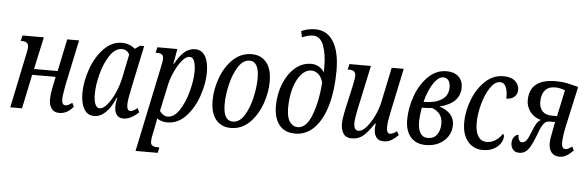

<svg xmlns="http://www.w3.org/2000/svg" viewBox="-58 -974 4336 1417"><g transform="rotate(5 2110.5 -265.0)"><path d="M320 -79Q320 -125 333 -185L347 -253H173L120 0H33L117 -404Q125 -442 125 -451Q125 -477 112 -486Q99 -495 74 -495H67L77 -536H235L183 -297H358L408 -536H496L425 -201Q410 -122 410 -93Q410 -50 437 -50Q448 -50 459 -55.5Q470 -61 486 -73L500 -45Q455 10 396 10Q358 10 339 -16Q320 -42 320 -79Z M554 -150Q554 -235 586.5 -328Q619 -421 678.5 -483.5Q738 -546 813 -546Q842 -546 868 -536Q894 -526 910 -510L948 -536H978L910 -214Q892 -131 892 -96Q892 -50 918 -50Q937 -50 970 -76L984 -46Q926 10 870 10Q840 10 822.5 -11.5Q805 -33 805 -70Q805 -95 809 -114Q813 -133 814 -139H810Q746 10 654 10Q605 10 579.5 -34Q554 -78 554 -150ZM837 -288 873 -463Q866 -481 850.5 -490.5Q835 -500 817 -500Q767 -500 728 -441.5Q689 -383 667.5 -301Q646 -219 646 -153Q646 -101 658 -75.5Q670 -50 691 -50Q716 -50 745.5 -85Q775 -120 800 -175Q825 -230 837 -288Z M1115 -393Q1125 -439 1125 -455Q1125 -478 1112.5 -486.5Q1100 -495 1076 -495H1066L1076 -536H1224L1204 -424H1208Q1238 -481 1273.5 -513.5Q1309 -546 1356 -546Q1404 -546 1430 -503.5Q1456 -461 1456 -383Q1456 -301 1425 -209.5Q1394 -118 1335.5 -54.5Q1277 9 1198 10Q1152 10 1120 -13Q1119 -9 1117.5 4.5Q1116 18 1112 35L1100 95Q1090 135 1090 158Q1090 182 1102.5 190.5Q1115 199 1138 199H1155L1146 240H982ZM1365 -383Q1365 -428 1354.5 -457Q1344 -486 1320 -486Q1292 -486 1262.5 -449.5Q1233 -413 1209.5 -360Q1186 -307 1177 -261L1136 -70Q1144 -56 1160.5 -44.5Q1177 -33 1196 -33Q1244 -33 1282.5 -92Q1321 -151 1343 -234Q1365 -317 1365 -383Z M1516 -181Q1516 -262 1546.5 -347Q1577 -432 1636 -489Q1695 -546 1776 -546Q1842 -546 1883 -498.5Q1924 -451 1924 -355Q1924 -277 1894.5 -192Q1865 -107 1806.5 -48.5Q1748 10 1666 10Q1597 10 1556.5 -39Q1516 -88 1516 -181ZM1833 -372Q1833 -497 1763 -497Q1715 -497 1679.5 -441.5Q1644 -386 1625.5 -306.5Q1607 -227 1607 -161Q1607 -38 1678 -38Q1727 -38 1762 -93.5Q1797 -149 1815 -227.5Q1833 -306 1833 -372Z M1985 -182Q1985 -267 2015 -343.5Q2045 -420 2098 -466.5Q2151 -513 2218 -513Q2250 -513 2276.5 -497.5Q2303 -482 2315 -457Q2316 -470 2316 -497Q2316 -595 2291.5 -658.5Q2267 -722 2213 -722Q2178 -722 2132 -702L2123 -747Q2139 -756 2167.5 -763Q2196 -770 2226 -770Q2313 -770 2360.5 -694.5Q2408 -619 2408 -478Q2408 -334 2376.5 -223.5Q2345 -113 2285.5 -51.5Q2226 10 2144 10Q2065 10 2025 -41.5Q1985 -93 1985 -182ZM2310 -381Q2301 -420 2277 -442Q2253 -464 2223 -464Q2184 -464 2150.5 -427.5Q2117 -391 2096.5 -324.5Q2076 -258 2076 -173Q2076 -106 2099 -72.5Q2122 -39 2159 -39Q2223 -39 2262 -142Q2301 -245 2310 -381Z M2727 -77Q2727 -89 2730 -117H2726Q2684 -52 2648.5 -21.5Q2613 9 2563 9Q2520 9 2501 -19.5Q2482 -48 2482 -94Q2482 -131 2500 -212L2539 -387Q2549 -435 2549 -456Q2549 -476 2536.5 -485.5Q2524 -495 2497 -495H2489L2499 -536H2658L2594 -237Q2573 -141 2573 -107Q2573 -51 2608 -51Q2635 -51 2665.5 -85.5Q2696 -120 2722 -174Q2748 -228 2759 -283L2812 -536H2901L2830 -200Q2816 -132 2816 -96Q2816 -50 2841 -50Q2863 -50 2892 -73L2907 -45Q2882 -20 2857 -5Q2832 10 2800 10Q2762 10 2744.5 -14Q2727 -38 2727 -77Z M2959 -165Q2959 -251 2991 -340Q3023 -429 3082 -487.5Q3141 -546 3219 -546Q3274 -546 3306.5 -516.5Q3339 -487 3339 -436Q3339 -319 3188 -282Q3299 -246 3299 -155Q3299 -108 3275 -70.5Q3251 -33 3208.5 -11.5Q3166 10 3113 10Q3038 10 2998.5 -36.5Q2959 -83 2959 -165ZM3075 -306Q3151 -306 3200.5 -336.5Q3250 -367 3250 -429Q3250 -464 3235.5 -481.5Q3221 -499 3198 -499Q3170 -499 3143 -467.5Q3116 -436 3096.5 -391Q3077 -346 3068 -306ZM3213 -157Q3213 -238 3135 -266Q3098 -262 3059 -262Q3048 -202 3048 -153Q3048 -103 3066.5 -73Q3085 -43 3122 -43Q3166 -43 3189.5 -75Q3213 -107 3213 -157Z M3380 -183Q3380 -262 3412 -347Q3444 -432 3503 -489Q3562 -546 3640 -546Q3696 -546 3726 -519.5Q3756 -493 3756 -455Q3756 -424 3734.5 -403.5Q3713 -383 3674 -383Q3677 -434 3663 -467Q3649 -500 3619 -500Q3580 -500 3546 -449.5Q3512 -399 3492 -324.5Q3472 -250 3472 -185Q3472 -121 3494 -86.5Q3516 -52 3558 -52Q3624 -52 3673 -122Q3681 -117 3681 -101Q3681 -78 3664.5 -52Q3648 -26 3614.5 -8Q3581 10 3534 10Q3466 10 3423 -40Q3380 -90 3380 -183Z M4022 -82Q4022 -113 4035 -174L4048 -242H4009Q3989 -242 3976 -232.5Q3963 -223 3951 -201Q3939 -179 3923 -134Q3902 -79 3885 -49Q3868 -19 3848.5 -6Q3829 7 3802 7Q3772 7 3756.5 -13Q3741 -33 3741 -58Q3741 -87 3755 -105.5Q3769 -124 3788 -124Q3787 -104 3794.5 -88Q3802 -72 3817 -72Q3835 -72 3849 -88.5Q3863 -105 3883 -158Q3901 -204 3912.5 -221Q3924 -238 3942 -248Q3892 -261 3862.5 -299Q3833 -337 3833 -384Q3833 -543 4028 -543Q4072 -543 4107 -536Q4142 -529 4195 -515L4130 -220Q4113 -141 4113 -94Q4113 -73 4120 -61.5Q4127 -50 4140 -50Q4151 -50 4162.5 -55.5Q4174 -61 4190 -73L4204 -45Q4181 -21 4156.5 -5.5Q4132 10 4102 10Q4062 10 4042 -16Q4022 -42 4022 -82ZM4059 -287 4100 -482Q4086 -488 4065.5 -492.5Q4045 -497 4028 -497Q3977 -497 3951.5 -466.5Q3926 -436 3926 -382Q3926 -337 3950 -312Q3974 -287 4020 -287Z"/></g></svg>

Font: Noto Serif Cond
Style: Italic
Weight: 400
Width: 3
Italic angle: -12°
Designer: Monotype Design Team
Foundry: Monotype Imaging Inc.
Version: Version 1.001